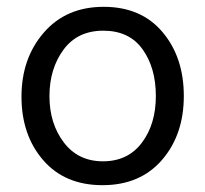

<svg xmlns="http://www.w3.org/2000/svg" viewBox="-20 -534 602 563"><path d="M283 -444Q207 -444 166 -388Q125 -332 125 -252Q125 -172 167 -116.5Q209 -61 282 -61Q355 -61 396 -115.5Q437 -170 437 -252.5Q437 -335 398 -389.5Q359 -444 283 -444ZM284 -514Q394 -514 456.5 -440Q519 -366 519 -252.5Q519 -139 455 -65Q391 9 280.5 9Q170 9 106.5 -64.5Q43 -138 43 -250.5Q43 -363 108.5 -438.5Q174 -514 284 -514Z"/></svg>

Font: Hind Colombo
Style: Regular
Weight: 400
Designer: Jyotish Sonowal, Aditi Pimprikar
Foundry: Indian Type Foundry
Version: Version 1.000;PS 1.0;hotconv 1.0.86;makeotf.lib2.5.63406; tt